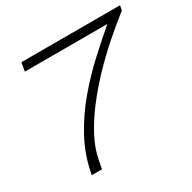

<svg xmlns="http://www.w3.org/2000/svg" viewBox="-153 -838 989 990"><g transform="rotate(-30 341.5 -343.0)"><path d="M119 0Q138 -107 188 -199.5Q238 -292 305 -371Q372 -450 443.5 -515.5Q515 -581 578 -635H87L96 -686H683L678 -658Q619 -612 555.5 -556.5Q492 -501 431.5 -438Q371 -375 320 -308.5Q269 -242 234 -175Q199 -108 188 -43Q186 -33 184 -22Q182 -11 180 0Z"/></g></svg>

Font: Archivo Expanded Thin
Style: Italic
Weight: 250
Width: 7
Italic angle: -10°
Designer: Hector Gatti
Foundry: Omnibus-Type
Version: Version 2.001